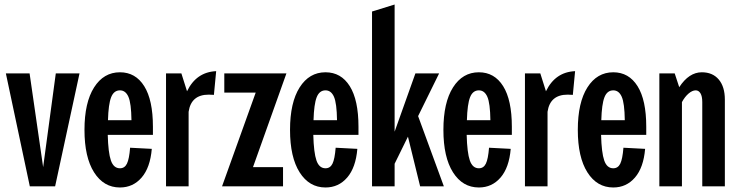

<svg xmlns="http://www.w3.org/2000/svg" viewBox="-20 -825 3265 850"><path d="M6 -500H111L171 -85L227 -500H332L224 0H112Z M354 -250Q354 -371 396.5 -438Q439 -505 511 -505Q580 -505 618.5 -443.5Q657 -382 657 -264V-228H457Q459 -149 471 -114.5Q483 -80 511 -80Q532 -80 542 -100.5Q552 -121 556 -171L652 -166Q645 -83 607 -39Q569 5 511 5Q439 5 396.5 -62Q354 -129 354 -250ZM562 -293Q561 -368 548.5 -396.5Q536 -425 511 -425Q484 -425 472 -394.5Q460 -364 458 -293Z M715 -500H783L808 -421Q849 -506 937 -510L927 -405Q919 -406 904 -406Q826 -406 815 -330V0H715Z M1112 -415H973V-500H1248L1100 -85H1233V0H963Z M1264 -250Q1264 -371 1306.5 -438Q1349 -505 1421 -505Q1490 -505 1528.5 -443.5Q1567 -382 1567 -264V-228H1367Q1369 -149 1381 -114.5Q1393 -80 1421 -80Q1442 -80 1452 -100.5Q1462 -121 1466 -171L1562 -166Q1555 -83 1517 -39Q1479 5 1421 5Q1349 5 1306.5 -62Q1264 -129 1264 -250ZM1472 -293Q1471 -368 1458.5 -396.5Q1446 -425 1421 -425Q1394 -425 1382 -394.5Q1370 -364 1368 -293Z M1786 -220 1727 -100V0H1627V-774L1727 -805V-242L1819 -500H1924L1831 -311L1945 0H1840Z M1943 -250Q1943 -371 1985.5 -438Q2028 -505 2100 -505Q2169 -505 2207.5 -443.5Q2246 -382 2246 -264V-228H2046Q2048 -149 2060 -114.5Q2072 -80 2100 -80Q2121 -80 2131 -100.5Q2141 -121 2145 -171L2241 -166Q2234 -83 2196 -39Q2158 5 2100 5Q2028 5 1985.5 -62Q1943 -129 1943 -250ZM2151 -293Q2150 -368 2137.5 -396.5Q2125 -425 2100 -425Q2073 -425 2061 -394.5Q2049 -364 2047 -293Z M2304 -500H2372L2397 -421Q2438 -506 2526 -510L2516 -405Q2508 -406 2493 -406Q2415 -406 2404 -330V0H2304Z M2538 -250Q2538 -371 2580.5 -438Q2623 -505 2695 -505Q2764 -505 2802.5 -443.5Q2841 -382 2841 -264V-228H2641Q2643 -149 2655 -114.5Q2667 -80 2695 -80Q2716 -80 2726 -100.5Q2736 -121 2740 -171L2836 -166Q2829 -83 2791 -39Q2753 5 2695 5Q2623 5 2580.5 -62Q2538 -129 2538 -250ZM2746 -293Q2745 -368 2732.5 -396.5Q2720 -425 2695 -425Q2668 -425 2656 -394.5Q2644 -364 2642 -293Z M3060 -425Q3045 -425 3028.5 -411Q3012 -397 2999 -373V0H2899V-500H2967L2987 -439Q3030 -505 3087 -505Q3135 -505 3162 -473Q3189 -441 3189 -384V0H3089V-373Q3089 -399 3081 -412Q3073 -425 3060 -425Z"/></svg>

Font: Piscolabis
Style: Regular
Weight: 400
Designer: Ariel Martín Pérez
Foundry: Tunera Type Foundry
Version: Version 1.000